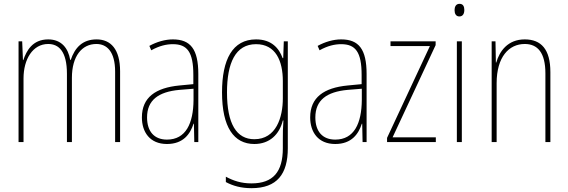

<svg xmlns="http://www.w3.org/2000/svg" viewBox="-20 -743 2972 1004"><path d="M485 -537C410 -537 371 -492 350 -430H347C337 -490 302 -537 232 -537C149 -537 118 -476 102 -429H100L96 -527H77V0H103V-333C103 -433 151 -513 232 -513C287 -513 330 -475 330 -357V0H356V-336C356 -449 408 -513 484 -513C539 -513 582 -473 582 -368V0H608V-370C608 -486 559 -537 485 -537Z M884 -537C843 -537 799 -524 761 -503L771 -480C814 -504 851 -512 884 -512C959 -512 991 -471 991 -351V-303L918 -296C794 -284 722 -234 722 -129C722 -53 763 10 853 10C939 10 975 -43 992 -96H994L996 0H1017V-356C1017 -486 976 -537 884 -537ZM918 -273 992 -279V-220C991 -98 952 -13 853 -13C787 -13 749 -55 749 -129C749 -219 808 -263 918 -273Z M1319 -537C1196 -537 1141 -432 1141 -260C1141 -78 1203 10 1310 10C1390 10 1441 -40 1459 -113H1462C1459 -72 1459 -47 1459 -14V32C1459 156 1408 216 1295 216C1241 216 1200 202 1161 181V209C1198 229 1241 241 1295 241C1429 241 1485 167 1485 32V-527H1464L1461 -439H1458C1439 -491 1400 -537 1319 -537ZM1319 -512C1422 -512 1459 -424 1459 -319V-229C1459 -129 1424 -15 1310 -15C1217 -15 1167 -95 1167 -260C1167 -413 1211 -512 1319 -512Z M1764 -537C1723 -537 1679 -524 1641 -503L1651 -480C1694 -504 1731 -512 1764 -512C1839 -512 1871 -471 1871 -351V-303L1798 -296C1674 -284 1602 -234 1602 -129C1602 -53 1643 10 1733 10C1819 10 1855 -43 1872 -96H1874L1876 0H1897V-356C1897 -486 1856 -537 1764 -537ZM1798 -273 1872 -279V-220C1871 -98 1832 -13 1733 -13C1667 -13 1629 -55 1629 -129C1629 -219 1688 -263 1798 -273Z M2259 0V-25H2033L2258 -507V-527H2022V-502H2228L2004 -22V0Z M2383 -723C2363 -723 2357 -706 2357 -690C2357 -672 2364 -657 2382 -657C2400 -657 2408 -671 2408 -691C2408 -707 2403 -723 2383 -723ZM2395 -527H2369V0H2395Z M2724 -537C2635 -537 2592 -475 2575 -416H2573L2571 -527H2551V0H2577V-308C2577 -445 2641 -513 2724 -513C2791 -513 2832 -468 2832 -359V0H2858V-366C2858 -485 2810 -537 2724 -537Z"/></svg>

Font: Noto Sans Gujarati Condensed Thin
Style: Regular
Weight: 100
Width: 3
Designer: Jelle Bosma - Monotype Design Team, Universal Thirst
Foundry: Monotype Imaging Inc.
Version: Version 2.106